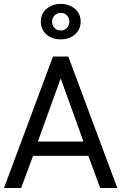

<svg xmlns="http://www.w3.org/2000/svg" viewBox="-29 -944 609 964"><path d="M560 0H474L414.5 -161.5H137L77 0H-9L237 -660H314ZM390 -233.5 276.5 -548H275L161 -233.5ZM276 -746.5Q231.5 -746.5 203.8 -771.2Q176 -796 176 -836Q176 -876.5 205.8 -900.5Q235.5 -924.5 276 -924.5Q318 -924.5 347 -899.8Q376 -875 376 -836Q376 -796.5 348 -771.5Q320 -746.5 276 -746.5ZM276 -791Q296 -791 307.5 -804.5Q319 -818 319 -836Q319 -854 306.8 -866.8Q294.5 -879.5 276 -879.5Q258.5 -879.5 245.5 -866.8Q232.5 -854 232.5 -836Q232.5 -817.5 244.2 -804.2Q256 -791 276 -791Z"/></svg>

Font: Lucymar Sans
Style: Regular
Weight: 400
Foundry: The League of Moveable Type (original font) / Main changes by Cristiano Sobral with portions from Mirco Monsees
Version: Version 2.001;August 30, 2020;FontCreator 13.0.0.2681 64-bit